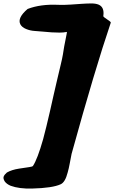

<svg xmlns="http://www.w3.org/2000/svg" viewBox="-25 -897 662 1113"><path d="M347 -627Q360 -695 361.5 -701Q363 -707 363 -712Q343 -708 320 -708Q297 -708 273.5 -709.5Q250 -711 226.5 -713.5Q203 -716 176.5 -717.5Q150 -719 126 -729Q102 -739 93 -756Q74 -793 135 -845Q210 -874 314 -869Q351 -868 386 -870.5Q421 -873 451 -875Q481 -877 505.5 -877Q530 -877 547 -870Q581 -855 574 -805Q573 -801 580 -796Q587 -791 595.5 -785Q604 -779 611 -774Q618 -769 617 -765Q525 -494 390 -5Q384 24 379 52Q374 80 367 104Q353 159 327 171Q280 193 161 196Q86 198 37 180Q13 170 2 154Q-8 137 -3.5 126Q1 115 15 103Q43 87 85.5 80.5Q128 74 145.5 71.5Q163 69 166 65Q192 26 225 -90Q233 -121 244 -164.5Q255 -208 265 -253.5Q275 -299 285 -342.5Q295 -386 306.5 -435.5Q318 -485 327 -522Q336 -559 339.5 -580.5Q343 -602 347 -627Z"/></svg>

Font: Knewave
Style: Regular
Weight: 400
Designer: Tyler Finck
Foundry: Tyler Finck
Version: Version 1.001